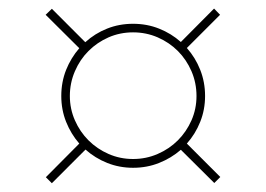

<svg xmlns="http://www.w3.org/2000/svg" viewBox="-20 -559 620 448"><path d="M143 -335Q143 -305 154.8 -278.2Q166.5 -251.5 186.5 -231.5Q206.5 -211.5 233.2 -199.8Q260 -188 290.5 -188Q321 -188 348 -199.8Q375 -211.5 395 -231.5Q415 -251.5 426.8 -278.2Q438.5 -305 438.5 -335Q438.5 -365.5 426.8 -392.8Q415 -420 395 -440Q375 -460 348 -471.8Q321 -483.5 290.5 -483.5Q260 -483.5 233.2 -471.8Q206.5 -460 186.5 -440Q166.5 -420 154.8 -392.8Q143 -365.5 143 -335ZM480 -132 402 -209.5Q379.5 -190 351.2 -178.8Q323 -167.5 290.5 -167.5Q258.5 -167.5 230.2 -178.8Q202 -190 179.5 -210L101 -131.5L87 -145.5L165 -224Q145.5 -246.5 134.2 -274.8Q123 -303 123 -335Q123 -367.5 134.2 -395.8Q145.5 -424 165 -446.5L86.5 -524.5L101 -538.5L179 -460.5Q201.5 -481 229.8 -492.2Q258 -503.5 290.5 -503.5Q323 -503.5 351.2 -492.2Q379.5 -481 402 -461L479.5 -539L493.5 -524.5L416 -447Q436 -424.5 447.2 -396Q458.5 -367.5 458.5 -335Q458.5 -303 447.2 -274.8Q436 -246.5 416 -224L494 -146Z"/></svg>

Font: Lato ExtraLight
Style: Italic
Weight: 275
Italic angle: -7°
Designer: Lukasz Dziedzic with Adam Twardoch and Botio Nikoltchev
Foundry: tyPoland Lukasz Dziedzic
Version: Version 2.015; 2015-08-06; http://www.latofonts.com/